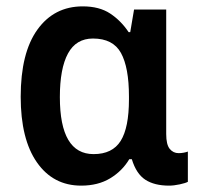

<svg xmlns="http://www.w3.org/2000/svg" viewBox="-20 -573 634 603"><path d="M235 10Q147 10 96 -63Q45 -136 45 -269Q45 -407 97.5 -480Q150 -553 240 -553Q292 -553 326 -530.5Q360 -508 384 -472H389L401 -543H502V-152Q502 -119 513 -105.5Q524 -92 541 -92Q549 -92 557 -93.5Q565 -95 570 -97V-2Q563 2 544.5 6Q526 10 511 10Q465 10 436.5 -8.5Q408 -27 394 -73H386Q364 -36 326 -13Q288 10 235 10ZM274 -89Q333 -89 359 -130.5Q385 -172 385 -261V-270Q385 -361 360 -406.5Q335 -452 272 -452Q219 -452 193.5 -405Q168 -358 168 -268Q168 -89 274 -89Z"/></svg>

Font: Noto Sans SemiCondensed SemiBold
Style: Regular
Weight: 600
Width: 4
Designer: Monotype Design Team
Foundry: Monotype Imaging Inc.
Version: Version 2.013; ttfautohint (v1.8.4.7-5d5b)